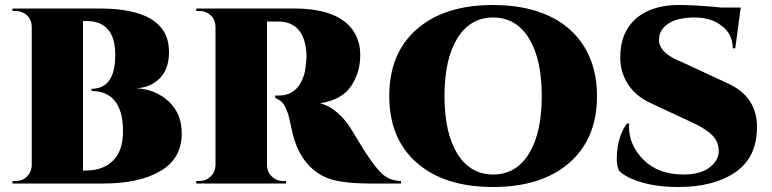

<svg xmlns="http://www.w3.org/2000/svg" viewBox="-20 -734 3087 768"><path d="M394 0H30V-10H43Q79 -10 98 -41Q106 -55 107 -72V-628Q106 -664 75 -682Q60 -690 43 -690H30V-700H378Q656 -700 656 -526Q656 -425 574 -391Q551 -382 525 -381Q602 -377 654.5 -328.5Q707 -280 707 -200Q707 -100 622 -50Q537 0 394 0ZM326 -52Q391 -52 431.5 -91Q472 -130 472 -209.5Q472 -289 440 -329.5Q408 -370 346 -370V-379Q441 -379 441 -514.5Q441 -650 325 -650Q325 -650 325 -650H312V-52H325Q326 -52 326 -52Z M1405 -590Q1421 -555 1421 -517.5Q1421 -480 1413 -451.5Q1405 -423 1388 -395Q1351 -335 1261 -321Q1300 -310 1331 -282Q1364 -254 1393 -204Q1468 -76 1508 -39Q1538 -11 1584 -10V0H1459Q1329 0 1273 -29Q1193 -70 1159 -170Q1150 -199 1143.5 -231Q1137 -263 1132.5 -277.5Q1128 -292 1122 -304.5Q1116 -317 1109 -324Q1097 -336 1081 -342V-352H1097Q1155 -352 1184 -405Q1199 -433 1202.5 -465.5Q1206 -498 1206 -506Q1206 -514 1206 -516Q1199 -648 1092 -648H1048V-73Q1048 -47 1067 -28.5Q1086 -10 1112 -10H1124V0H765V-10H778Q804 -10 822.5 -28Q841 -46 842 -72V-627Q841 -664 810 -682Q795 -690 778 -690H765V-700H1156Q1352 -700 1405 -590Z M1952 -714Q2081 -714 2174.5 -671Q2268 -628 2318 -545.5Q2368 -463 2368 -350Q2368 -179 2257 -82.5Q2146 14 1952 14Q1758 14 1647.5 -82.5Q1537 -179 1537 -350Q1537 -521 1647.5 -617.5Q1758 -714 1952 -714ZM1809.5 -119Q1861 -36 1952.5 -36Q2044 -36 2095.5 -119Q2147 -202 2147 -350Q2147 -498 2095.5 -581Q2044 -664 1952.5 -664Q1861 -664 1809.5 -581Q1758 -498 1758 -350Q1758 -202 1809.5 -119Z M2693 14Q2610 14 2547 -4.5Q2484 -23 2456 -51Q2447 -73 2447 -98.5Q2447 -124 2451 -148Q2462 -207 2488 -240H2497Q2496 -234 2496 -227Q2496 -153 2554.5 -94.5Q2613 -36 2714 -36Q2782 -36 2818.5 -64.5Q2855 -93 2855 -129.5Q2855 -166 2830 -192Q2805 -218 2749 -244L2586 -320Q2517 -351 2486 -407Q2461 -451 2461 -504Q2461 -612 2534 -668Q2595 -714 2696 -714Q2762 -714 2865 -704H2943L2921 -541H2911Q2911 -596 2868 -630Q2825 -664 2758.5 -664Q2692 -664 2655.5 -641Q2619 -618 2616 -580Q2612 -533 2676 -500Q2687 -494 2705 -487L2892 -400Q3008 -347 3008 -226Q3008 -105 2922 -45.5Q2836 14 2693 14Z"/></svg>

Font: Cinzel Decorative Black
Style: Regular
Weight: 900
Designer: Natanael Gama
Version: Version 1.002;PS 001.002;hotconv 1.0.56;makeotf.lib2.0.21325